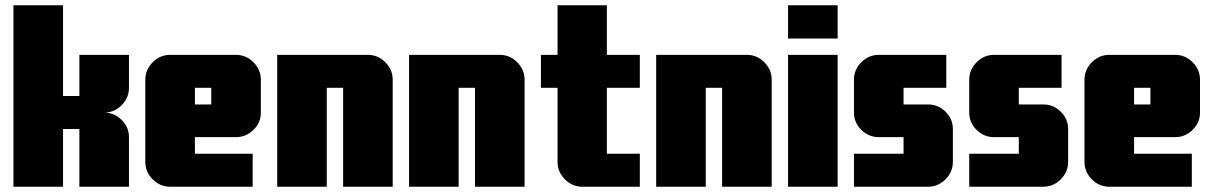

<svg xmlns="http://www.w3.org/2000/svg" viewBox="-20 -708 4601 728"><path d="M469 0H281V-219H219V0H31V-688H219V-344H281V-500H469V-375Q469 -337 441 -309Q413 -281 375 -281Q413 -281 441 -253.5Q469 -226 469 -188Z M781 -312V-375H719V-312ZM969 -281Q969 -243 941 -215.5Q913 -188 875 -188H719V-125H938V0H625Q587 0 559 -28Q531 -56 531 -94V-406Q531 -444 559 -472Q587 -500 625 -500H875Q913 -500 941 -472Q969 -444 969 -406Z M1469 -406V0H1281V-375H1219V0H1031V-500H1375Q1413 -500 1441 -472Q1469 -444 1469 -406Z M1969 -406V0H1781V-375H1719V0H1531V-500H1875Q1913 -500 1941 -472Q1969 -444 1969 -406Z M2406 0H2188Q2150 0 2122 -28Q2094 -56 2094 -94V-375H2031V-500H2094V-688H2281V-500H2406V-375H2281V-125H2406Z M2906 -406V0H2718V-375H2656V0H2468V-500H2812Q2850 -500 2878 -472Q2906 -444 2906 -406Z M3156 0H2968V-500H3156ZM3156 -562H2968V-688H3156Z M3593 -94Q3593 -56 3565 -28Q3537 0 3499 0H3218V-125H3406V-188H3312Q3274 -188 3246 -215.5Q3218 -243 3218 -281V-406Q3218 -444 3246 -472Q3274 -500 3312 -500H3568V-375H3406V-312H3499Q3537 -312 3565 -284.5Q3593 -257 3593 -219Z M4030 -94Q4030 -56 4002 -28Q3974 0 3936 0H3655V-125H3843V-188H3749Q3711 -188 3683 -215.5Q3655 -243 3655 -281V-406Q3655 -444 3683 -472Q3711 -500 3749 -500H4005V-375H3843V-312H3936Q3974 -312 4002 -284.5Q4030 -257 4030 -219Z M4342 -312V-375H4280V-312ZM4530 -281Q4530 -243 4502 -215.5Q4474 -188 4436 -188H4280V-125H4499V0H4186Q4148 0 4120 -28Q4092 -56 4092 -94V-406Q4092 -444 4120 -472Q4148 -500 4186 -500H4436Q4474 -500 4502 -472Q4530 -444 4530 -406Z"/></svg>

Font: CostaRica
Style: Normal
Weight: 900
Version: Version 1.3